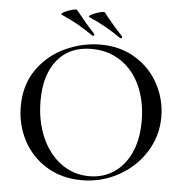

<svg xmlns="http://www.w3.org/2000/svg" viewBox="-55 -845 876 910"><g transform="rotate(5 383.0 -389.5)"><path d="M49 -312Q49 -415 101 -488.5Q153 -562 234.5 -599Q316 -636 401 -636Q496 -636 568 -591.5Q640 -547 678.5 -474Q717 -401 717 -319Q717 -228 669 -152Q621 -76 540.5 -32Q460 12 366 12Q273 12 200.5 -31.5Q128 -75 88.5 -149.5Q49 -224 49 -312ZM626 -291Q626 -384 593.5 -457Q561 -530 500.5 -571Q440 -612 360 -612Q256 -612 198 -541.5Q140 -471 140 -347Q140 -252 173 -175Q206 -98 265.5 -54Q325 -10 401 -10Q465 -10 516 -43Q567 -76 596.5 -139.5Q626 -203 626 -291ZM336 -761Q328 -765 345 -774Q362 -783 383.5 -788.5Q405 -794 408 -789Q449 -736 498 -684Q499 -683 499 -681Q499 -678 496 -675.5Q493 -673 490 -675Q414 -728 336 -761ZM205 -761Q197 -765 213.5 -774Q230 -783 251.5 -788.5Q273 -794 276 -789Q330 -721 366 -684Q367 -683 367 -681Q367 -678 364 -675.5Q361 -673 358 -675Q317 -703 282 -723Q247 -743 205 -761Z"/></g></svg>

Font: Cormorant Infant Medium
Style: Regular
Weight: 500
Designer: Christian Thalmann (Catharsis Fonts)
Foundry: Catharsis Fonts
Version: Version 4.000